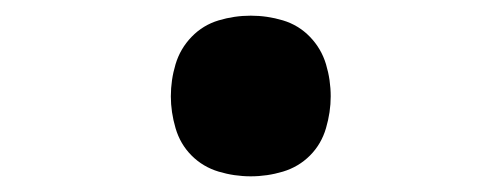

<svg xmlns="http://www.w3.org/2000/svg" viewBox="-20 -217 640 245"><path d="M300 8Q279 8 259 2Q239 -4 224.5 -18.5Q210 -33 204 -53.5Q198 -74 198 -94Q198 -115 204 -135Q210 -155 224.5 -170Q239 -185 259 -191Q279 -197 300 -197Q321 -197 341 -191Q361 -185 375.5 -170Q390 -155 396 -135Q402 -115 402 -94Q402 -74 396 -53.5Q390 -33 375.5 -18.5Q361 -4 341 2Q321 8 300 8Z"/></svg>

Font: Iosevka Slab XBdEx
Style: Regular
Weight: 800
Width: 7
Monospace: yes
Designer: Belleve Invis
Foundry: Belleve Invis
Version: Version 11.1.0; ttfautohint (v1.8.3)